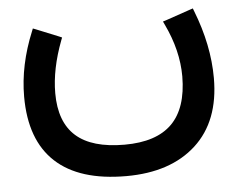

<svg xmlns="http://www.w3.org/2000/svg" viewBox="-44 -375 817 655"><g transform="rotate(-5 364.5 -48.0)"><path d="M544.6 -291.2 629.7 -320.4 638.8 -323.4 642.3 -314.4Q689.7 -193.5 689.7 -80.6Q689.7 67 602.3 146.9Q514.9 226.7 363.2 226.7Q203 226.7 121.2 150.9Q39.3 75.1 39.3 -73.6Q39.3 -181.4 85.6 -293.7L89.2 -302.8L98.7 -299.2L176.8 -267.5L185.9 -263.5L182.4 -254.4Q146.1 -158.7 146.1 -76.1Q146.1 22.7 200.5 71Q254.9 119.4 366.8 119.4Q475.6 119.4 529 66.2Q582.4 13.1 582.9 -95.7Q582.9 -184.9 538.5 -277.1L533.5 -287.7Z"/></g></svg>

Font: Vazir FD Medium
Style: Regular
Weight: 500
Foundry: DejaVu fonts team - Redesigned by Saber Rastikerdar
Version: Version 21.10;October 20, 2019;FontCreator 12.0.0.2547 64-bi